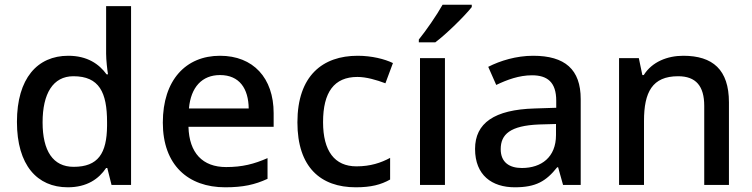

<svg xmlns="http://www.w3.org/2000/svg" viewBox="-20 -786 3198 816"><path d="M268 10C350 10 400 -26 431 -72H436L454 0H537V-760H431V-558C431 -531 436 -488 439 -470H433C401 -514 351 -549 270 -549C139 -549 52 -453 52 -268C52 -84 138 10 268 10ZM293 -77C205 -77 161 -145 161 -266C161 -388 205 -462 292 -462C402 -462 435 -393 435 -267V-251C434 -134 397 -77 293 -77Z M915 -549C770 -549 672 -446 672 -265C672 -84 780 10 937 10C1013 10 1063 -1 1117 -26V-114C1060 -89 1010 -76 941 -76C841 -76 784 -136 781 -247H1143V-305C1143 -455 1056 -549 915 -549ZM915 -467C998 -467 1036 -409 1037 -325H783C791 -416 839 -467 915 -467Z M1492 10C1557 10 1599 -1 1638 -23V-115C1599 -94 1554 -79 1495 -79C1402 -79 1353 -144 1353 -267C1353 -394 1400 -459 1499 -459C1537 -459 1581 -446 1618 -432L1650 -518C1615 -535 1560 -549 1500 -549C1352 -549 1244 -465 1244 -266C1244 -75 1343 10 1492 10Z M1985 -756V-766H1861C1836 -721 1790 -655 1760 -618V-606H1830C1878 -642 1956 -719 1985 -756ZM1871 0V-539H1765V0Z M2246 -549C2174 -549 2106 -528 2055 -502L2089 -425C2135 -447 2186 -466 2241 -466C2306 -466 2344 -437 2344 -358V-328L2252 -325C2081 -320 1999 -263 1999 -153C1999 -41 2071 10 2168 10C2258 10 2301 -16 2348 -75H2352L2373 0H2448V-365C2448 -491 2381 -549 2246 -549ZM2271 -257 2343 -259V-212C2343 -118 2281 -72 2198 -72C2145 -72 2108 -96 2108 -152C2108 -215 2148 -252 2271 -257Z M2884 -549C2816 -549 2751 -523 2716 -467H2710L2695 -539H2611V0H2717V-272C2717 -394 2752 -462 2862 -462C2938 -462 2973 -420 2973 -336V0H3078V-351C3078 -490 3009 -549 2884 -549Z"/></svg>

Font: Noto Sans Bengali UI Medium
Style: Regular
Weight: 500
Designer: Jelle Bosma - Monotype Design Team
Foundry: Monotype Imaging Inc.
Version: Version 2.003